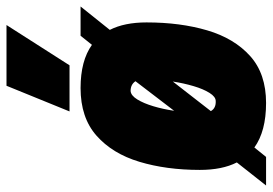

<svg xmlns="http://www.w3.org/2000/svg" viewBox="-180 -685 839 591"><g transform="rotate(-90 239.5 -389.5)"><path d="M218 10Q131 10 81 -26L52 10H-36L35 -80Q12 -125 12 -194Q12 -297 37 -380Q62 -463 117.5 -512Q173 -561 264 -561Q348 -561 397 -526L425 -561H515L443 -471Q466 -426 466 -358Q466 -254 441.5 -171Q417 -88 362.5 -39Q308 10 218 10ZM255 -407Q241 -406 229 -386.5Q217 -367 208 -337Q199 -307 194 -273L285 -392Q275 -407 255 -407ZM224 -145Q237 -145 249 -164Q261 -183 270 -213.5Q279 -244 284 -277L193 -160Q202 -144 224 -145ZM192 -595 271 -789H458L334 -595Z"/></g></svg>

Font: Georama SemiCondensed Black
Style: Italic
Weight: 900
Width: 4
Italic angle: -9°
Designer: Jean-Baptiste Levee
Foundry: Production Type
Version: Version 1.000